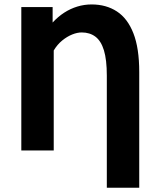

<svg xmlns="http://www.w3.org/2000/svg" viewBox="-20 -684 726 873"><path d="M465.7 169.7V-340.2Q465.7 -412 452.6 -455.1Q439.4 -498.1 413.8 -517.3Q388.2 -536.5 351.7 -536.5Q331.4 -536.5 308.2 -527.2Q285.1 -517.9 262.9 -499.9Q240.7 -481.9 224.3 -454.5V0H76.9V-651.8H219.3V-581.5Q244 -608.4 272.1 -626.5Q300.2 -644.6 331.6 -654.2Q363 -663.8 396.5 -663.8Q462.7 -663.8 511.3 -632.1Q560 -600.5 586.5 -532.8Q613.1 -465 613.1 -356.7V169.7Z"/></svg>

Font: Source Sans 3 VF
Style: Regular
Weight: 200
Designer: Paul D. Hunt
Foundry: Adobe
Version: Version 3.046;hotconv 1.0.118;makeotfexe 2.5.65603